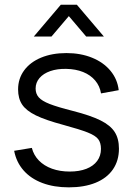

<svg xmlns="http://www.w3.org/2000/svg" viewBox="-20 -780 565 814"><path d="M123.2 -625 237.8 -760H305.8L420.5 -625H345.5L271.8 -711.7L198.2 -625ZM271.7 14.3Q208.8 14.3 159.8 -4.1Q110.8 -22.5 80.1 -57.3Q49.3 -92.2 40 -140.7L115 -153Q122.8 -122.2 144.8 -99.6Q166.8 -77 200.4 -64.8Q234 -52.7 275.7 -52.7Q316.2 -52.7 346.1 -64.3Q376 -76 392 -97.7Q408 -119.3 408 -148.7Q408 -174.7 396.4 -189.9Q384.8 -205.2 352.2 -218.2Q319.7 -231.2 248 -250.7Q173.3 -270.7 132.3 -290.7Q91.3 -310.7 74 -336.5Q56.7 -362.3 56.7 -401Q56.7 -446.5 82.3 -481.5Q108 -516.5 154.5 -535.8Q201 -555 261.7 -555Q322 -555 370.4 -535.3Q418.8 -515.7 448.4 -479.9Q478 -444.2 483.3 -397.7L408.3 -384Q403.2 -415.3 383.5 -438.7Q363.8 -462 332.3 -474.7Q300.8 -487.3 260.7 -488Q222.7 -488.8 193.2 -478.6Q163.8 -468.3 147.4 -449.1Q131 -429.8 131 -404.7Q131 -382.5 144.2 -367.4Q157.3 -352.3 190.5 -339.2Q223.7 -326.2 289 -309.7Q364.7 -290.3 406.5 -269.4Q448.3 -248.5 466.3 -220.3Q484.3 -192.2 484.3 -149.7Q484.3 -99 458.8 -61.9Q433.3 -24.8 385.3 -5.2Q337.3 14.3 271.7 14.3Z"/></svg>

Font: Manrope
Style: Regular
Weight: 400
Designer: Mikhail Sharanda
Foundry: Mikhail Sharanda
Version: Version 4.503